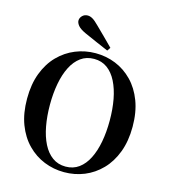

<svg xmlns="http://www.w3.org/2000/svg" viewBox="-140 -1086 1065 1213"><g transform="rotate(15 392.5 -479.5)"><path d="M473 -816 458.1 -794.3Q417.8 -811.1 378 -828.9Q338.2 -846.7 298.2 -864.2Q261.2 -881.2 247.3 -898.4Q233.5 -915.6 233.5 -930.5Q233.5 -948.1 247.5 -962.3Q261.5 -976.5 282.9 -976.5Q298.3 -976.5 314.8 -966.9Q331.4 -957.3 355.5 -932.7Q383.7 -905.6 413.3 -875.8Q442.8 -846.1 473 -816ZM392.9 18.6Q324.2 18.6 261.8 -6.5Q199.5 -31.6 151.1 -81Q102.7 -130.4 75.1 -202.8Q47.6 -275.2 47.6 -370.5Q47.6 -464.8 75.1 -537.3Q102.7 -609.9 151.1 -659.3Q199.5 -708.6 261.8 -734Q324.2 -759.4 392.9 -759.4Q462.5 -759.4 524.4 -734.3Q586.3 -709.2 634.4 -659.8Q682.6 -610.4 710.1 -537.9Q737.7 -465.3 737.7 -370.5Q737.7 -276.2 710.1 -203.4Q682.6 -130.6 634.4 -81.3Q586.3 -31.9 524.4 -6.6Q462.5 18.6 392.9 18.6ZM392.9 -18Q442.6 -18 479.3 -44.8Q515.9 -71.5 540 -119.4Q564.1 -167.3 576.1 -231.5Q588 -295.6 588 -370.5Q588 -445.3 576.1 -509.2Q564.1 -573 540 -620.8Q515.9 -668.7 479.3 -695.5Q442.6 -722.2 392.9 -722.2Q343.1 -722.2 306.2 -695.5Q269.3 -668.7 245.1 -620.8Q220.9 -573 209 -509.2Q197 -445.3 197 -370.5Q197 -295.6 209 -231.5Q220.9 -167.3 245.1 -119.4Q269.3 -71.5 306.2 -44.8Q343.1 -18 392.9 -18Z"/></g></svg>

Font: Noto Serif SC
Style: Regular
Weight: 200
Designer: Ryoko NISHIZUKA 西塚涼子 (kana & ideographs); Frank Grießhammer (Latin, Greek & Cyrillic); Wenlong ZHANG 张文龙 (bopomofo); San
Foundry: Adobe
Version: Version 2.001;hotconv 1.1.0;makeotfexe 2.6.0